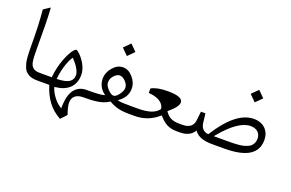

<svg xmlns="http://www.w3.org/2000/svg" viewBox="-111 -1083 2658 1756"><g transform="rotate(20 1218.5 -205.5)"><path d="M138.2 -262.2Q138.2 -223.1 139.2 -199.2Q140.1 -175.3 143.8 -151.4Q147.5 -127.4 154.3 -114.7Q161.1 -102.1 172.9 -91.6Q184.6 -81.1 201.7 -77.1Q218.8 -73.2 243.2 -73.2H256.8Q261.7 -68.4 261.7 -42.5V-30.3Q261.7 -4.9 256.8 0H240.7Q213.4 0 191.7 -4.6Q169.9 -9.3 153.8 -19.3Q137.7 -29.3 125.5 -41.7Q113.3 -54.2 105.5 -74Q97.7 -93.8 92.5 -113.3Q87.4 -132.8 85 -161.1Q82.5 -189.5 81.5 -215.3Q80.6 -241.2 80.6 -277.3Q80.6 -483.4 66.4 -627.9L127 -668.5Q127.9 -668.9 128.4 -668.9Q129.9 -666 130.4 -659.7Q138.2 -555.7 138.2 -262.2Z M411.6 -74.7Q487.8 -77.1 522.7 -99.4Q557.6 -121.6 557.6 -166Q557.6 -192.4 535.6 -230Q513.7 -267.6 481 -300.3L474.1 -306.6L469.2 -298.8Q452.1 -272 438.2 -233.6Q424.3 -195.3 415.8 -157.2Q407.2 -119.1 403.8 -82.5L402.8 -74.2ZM602.1 -186Q602.1 -103 553.2 -55.9Q504.4 -8.8 416 0.5L407.7 1.5L410.2 9.8Q421.4 47.9 453.4 90.8Q485.4 133.8 522.9 157.2L534.2 164.1V151.4Q535.6 36.1 577.6 -18.6Q619.6 -73.2 694.3 -73.2H705.1Q710 -68.4 710 -42.5V-30.3Q710 -4.9 705.1 0H690.9Q638.2 0 610.8 23.7Q583.5 47.4 583.5 87.9Q583.5 128.4 609.4 201.7L556.2 258.3Q478 214.8 431.9 152.1Q385.7 89.4 359.9 5.4L358.4 0H353H252Q242.2 0 237.3 -6.6Q232.4 -13.2 232.4 -30.3V-42.5Q232.4 -59.6 237.1 -66.4Q241.7 -73.2 252 -73.2H349.1H356L356.4 -80.1Q360.4 -124 371.3 -170.4Q382.3 -216.8 396.7 -254.4Q411.1 -292 427 -322.3Q442.9 -352.5 457.8 -369.4Q472.7 -386.2 483.4 -386.2Q487.3 -386.2 497.3 -378.4Q507.3 -370.6 520.8 -357.7Q534.2 -344.7 548.3 -325.4Q562.5 -306.2 574.5 -284.9Q586.4 -263.7 594.2 -237.3Q602.1 -210.9 602.1 -186Z M934.6 -612.8 995.6 -551.8 934.6 -490.7 873.5 -551.8ZM700.2 -73.2H716.3Q818.8 -73.2 856 -82.5L870.1 -86.4L858.4 -95.7Q838.4 -110.8 824.7 -131.1Q811 -151.4 804.2 -174.1Q797.4 -196.8 797.4 -221.7Q797.4 -281.2 840.8 -331.8Q884.3 -382.3 939 -382.3Q992.2 -382.3 1035.4 -333Q1078.6 -283.7 1078.6 -223.6Q1078.6 -145.5 1007.3 -91.8L994.1 -81.5L1010.3 -78.6Q1040 -73.2 1131.3 -73.2H1147.9Q1152.8 -68.4 1152.8 -42.5V-30.3Q1152.8 -4.9 1147.9 0H1134.3Q1096.7 0 1066.2 -3.7Q1035.6 -7.3 1002.7 -18.1Q969.7 -28.8 940.9 -46.9L937 -49.3L933.1 -46.4Q893.6 -20.5 841.3 -10.3Q789.1 0 716.3 0H700.2Q690.4 0 685.5 -6.6Q680.7 -13.2 680.7 -30.3V-42.5Q680.7 -59.6 685.3 -66.4Q689.9 -73.2 700.2 -73.2ZM854.5 -206.5Q854.5 -175.3 886.7 -141.6Q918.9 -107.9 942.4 -107.9Q966.3 -107.9 993.7 -145.5Q1021 -183.1 1021 -210.9Q1021 -243.2 992.4 -272.5Q963.9 -301.8 936.5 -301.8Q909.2 -301.8 881.8 -272.7Q854.5 -243.7 854.5 -206.5Z M1398.4 -316.9Q1543.9 -316.9 1543.9 -259.8Q1543.9 -217.3 1460.4 -147.9L1455.6 -143.6L1459.5 -138.2Q1481.9 -104.5 1513.4 -88.9Q1544.9 -73.2 1596.2 -73.2H1616.2Q1621.1 -68.4 1621.1 -42.5V-30.3Q1621.1 -4.9 1616.2 0H1594.7Q1542 0 1502.7 -20Q1463.4 -40 1424.8 -84.5L1419.9 -89.8L1414.6 -85Q1318.8 -0.5 1190.4 0H1143.1Q1133.3 0 1128.4 -6.6Q1123.5 -13.2 1123.5 -30.3V-42.5Q1123.5 -59.6 1128.2 -66.4Q1132.8 -73.2 1143.1 -73.2H1191.4Q1266.1 -73.2 1315.7 -88.6Q1365.2 -104 1392.1 -139.2L1394 -141.6L1393.6 -144.5Q1390.6 -171.9 1370.4 -193.1Q1350.1 -214.4 1316.7 -226.6Q1283.2 -238.8 1238.3 -242.7V-285.6Q1293 -316.9 1398.4 -316.9Z M2178.2 -614.3 2239.3 -553.2 2178.2 -492.2 2117.2 -553.2ZM2225.1 -348.1Q2295.9 -348.1 2337.6 -306.4Q2379.4 -264.6 2379.4 -197.3Q2379.4 -98.6 2300.5 -49.3Q2221.7 0 2060.1 0H1940.9Q1818.8 0 1772.9 -60.1L1766.6 -68.4L1760.7 -59.6Q1721.2 0 1627.4 0H1611.3Q1601.6 0 1596.7 -6.6Q1591.8 -13.2 1591.8 -30.3V-42.5Q1591.8 -59.6 1596.4 -66.4Q1601.1 -73.2 1611.3 -73.2H1627.9Q1675.3 -73.2 1702.9 -93.8Q1730.5 -114.3 1735.4 -154.8L1745.6 -244.1H1789.1L1799.8 -154.3Q1804.2 -119.1 1823 -98.4Q1841.8 -77.6 1874 -73.7L1878.9 -73.2L1881.3 -77.1Q2051.8 -348.1 2225.1 -348.1ZM1948.2 -73.7H2065.9Q2097.2 -73.7 2118.2 -74.2Q2139.2 -74.7 2168 -77.1Q2196.8 -79.6 2215.8 -84Q2234.9 -88.4 2255.6 -96.9Q2276.4 -105.5 2288.3 -117.4Q2300.3 -129.4 2308.3 -147.2Q2316.4 -165 2316.4 -188Q2316.4 -229 2289.8 -252.7Q2263.2 -276.4 2218.8 -276.4Q2100.1 -276.4 1942.4 -85.9L1932.6 -73.7Z"/></g></svg>

Font: Sahel Light FD
Style: Light-FD
Weight: 300
Foundry: Saber Rastikerdar (saber.rastikerdar@gmail.com)
Version: Version 3.3.0